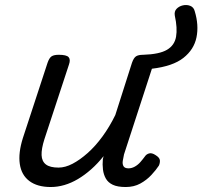

<svg xmlns="http://www.w3.org/2000/svg" viewBox="-20 -735 813 771"><path d="M184 16Q130 16 98 -8Q66 -32 59.5 -76.5Q53 -121 72 -181L171 -483Q178 -503 187.5 -509Q197 -515 216 -515Q247 -515 255.5 -505.5Q264 -496 257 -476L158 -175Q146 -137 147 -112Q148 -87 164.5 -74.5Q181 -62 215 -62Q242 -62 271.5 -77.5Q301 -93 332 -120.5Q363 -148 391.5 -187Q420 -226 443 -273L510 -483Q517 -503 526.5 -509Q536 -515 555 -515Q620 -517 650.5 -535Q681 -553 687 -587.5Q693 -622 682 -672Q679 -689 689 -699.5Q699 -710 714.5 -713.5Q730 -717 744 -711.5Q758 -706 762 -690Q779 -634 769 -585Q759 -536 716.5 -502.5Q674 -469 590 -459L478 -115Q475 -102 473 -89Q471 -76 476 -67.5Q481 -59 496 -59Q509 -59 521.5 -66Q534 -73 544 -84.5Q554 -96 562 -107Q568 -116 579 -119Q590 -122 605 -112Q621 -102 622 -91.5Q623 -81 618 -70Q607 -53 588 -32.5Q569 -12 543.5 2Q518 16 485 16Q452 16 433 7Q414 -2 405 -18Q396 -34 393.5 -54Q391 -74 393 -96L396 -108Q372 -78 346 -55Q320 -32 293 -16Q266 0 238.5 8Q211 16 184 16Z"/></svg>

Font: Playwrite NO
Style: Regular
Weight: 400
Designer: Veronika Burian, José Scaglione
Foundry: TypeTogether
Version: Version 1.002